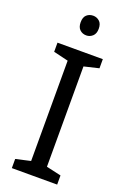

<svg xmlns="http://www.w3.org/2000/svg" viewBox="-172 -971 683 1027"><g transform="rotate(20 169.5 -457.5)"><path d="M298 0H40V-52L124 -71V-642L40 -662V-714H298V-662L214 -642V-71L298 -52ZM171 -915Q191 -915 206.5 -901.5Q222 -888 222 -859Q222 -831 206.5 -817Q191 -803 171 -803Q149 -803 134 -817Q119 -831 119 -859Q119 -888 134 -901.5Q149 -915 171 -915Z"/></g></svg>

Font: Noto Sans Kaithi
Style: Regular
Weight: 400
Designer: Monotype Design Team
Foundry: Monotype Imaging Inc.
Version: Version 2.005; ttfautohint (v1.8.4.7-5d5b)